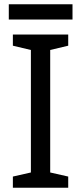

<svg xmlns="http://www.w3.org/2000/svg" viewBox="-20 -875 379 895"><path d="M298 0H40V-52L124 -71V-642L40 -662V-714H298V-662L214 -642V-71L298 -52ZM318 -855V-784H21V-855Z"/></svg>

Font: Noto Sans Lisu
Style: Regular
Weight: 400
Designer: Monotype Design Team. David Williams.
Foundry: Monotype Imaging Inc.
Version: Version 2.102